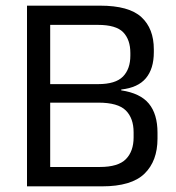

<svg xmlns="http://www.w3.org/2000/svg" viewBox="-20 -659 621 679"><path d="M341 0H132V-68.5H333Q398 -68.5 425.2 -96.2Q452.5 -124 452.5 -173V-191Q452.5 -241 424.8 -268.5Q397 -296 328 -296H132.5V-361.5H327Q388.5 -361.5 414.8 -388.2Q441 -415 441 -462.5V-471.5Q441 -518.5 415.8 -544.8Q390.5 -571 326.5 -571H130.5V-639H334Q436 -639 480 -598.5Q524 -558 524 -484.5V-474.5Q524 -416 496 -382.5Q468 -349 409 -342.5L408.5 -339.5Q476 -329.5 506.5 -292.5Q537 -255.5 537 -189.5V-169Q537 -89.5 491 -44.8Q445 0 341 0ZM157.5 0H75.5V-639H157.5Z"/></svg>

Font: Anek Devanagari
Style: Regular
Weight: 400
Designer: Kailash Malviya (Devanagari) & Yesha Goshar (Latin)
Foundry: Ek Type
Version: Version 1.003